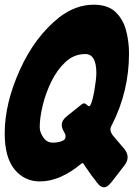

<svg xmlns="http://www.w3.org/2000/svg" viewBox="-49 -768 594 817"><path d="M393 29Q378 29 365 10L363 9V8Q362 8 362 7.5Q362 7 358 1Q341 -19 320 -51Q309 -66 306 -72Q304 -74 302 -74Q300 -74 299 -73Q207 4 121 4Q55 4 13 -47Q-29 -98 -29 -201Q-29 -327 35 -469.5Q99 -612 204 -695Q274 -748 349 -748Q410 -748 442.5 -717Q475 -686 487.5 -638.5Q500 -591 500 -541Q500 -379 427 -236Q421 -227 421 -216Q421 -206 431 -192L481 -133Q494 -116 494 -99Q494 -83 482 -66L427 5L419 14Q407 29 393 29ZM175 -161Q198 -161 215 -168Q222 -171 226 -175Q230 -179 230 -188Q230 -196 224 -206Q214 -222 214 -235V-239Q214 -256 236 -274L280 -309Q290 -317 296.5 -322.5Q303 -328 309 -328Q315 -328 320.5 -322Q326 -316 330 -316Q340 -316 352 -379Q361 -432 361 -457Q361 -538 314 -538Q266 -538 230 -504.5Q194 -471 169.5 -421Q145 -371 132.5 -318.5Q120 -266 120 -227Q120 -205 135.5 -183Q151 -161 175 -161Z"/></svg>

Font: Bangerz
Style: Bold
Weight: 700
Designer: vernon adams
Foundry: Vernon Adams
Version: Version 2.10;February 7, 2025;FontCreator 13.0.0.2683 64-bit